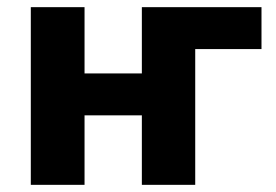

<svg xmlns="http://www.w3.org/2000/svg" viewBox="-20 -516 771 536"><path d="M66 0V-496H216V-311H376V-496H710V-379H525V0H376V-194H216V0Z"/></svg>

Font: Nunito Sans 10pt SemiCondensed ExtraBold
Style: Regular
Weight: 800
Width: 4
Designer: Vernon Adams
Foundry: Vernon Adams
Version: Version 3.101;gftools[0.9.27]